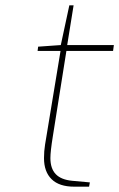

<svg xmlns="http://www.w3.org/2000/svg" viewBox="-20 -700 447 720"><path d="M145 -107Q145 -133 149 -158Q153 -183 154 -188L207 -509H121L123 -525L208 -531L240 -680H256L232 -531H407L404 -509H229L178 -188Q169 -132 169 -107Q169 -68 189 -47Q209 -26 251 -22L317 -16L314 0H258Q202 0 173.5 -28Q145 -56 145 -107Z"/></svg>

Font: Exo Thin
Style: Italic
Weight: 250
Italic angle: -9°
Designer: Natanael Gama
Foundry: Natanael Gama
Version: Version 1.500; ttfautohint (v1.6)